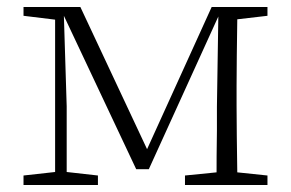

<svg xmlns="http://www.w3.org/2000/svg" viewBox="-20 -527 829 547"><path d="M259 0V-27L170 -37V-224L162 -482L368 -45H404L602 -480L598 -223C598 -214 598 -192 598 -155C597 -98 597 -58 597 -36L507 -27V0H742V-27L656 -36C655 -109 654 -173 654 -226V-282C654 -335 655 -399 656 -472L742 -482V-507H583L399 -102L209 -507H47V-482L137 -471V-37L47 -27V0Z"/></svg>

Font: AllPunType ExtraLight
Style: Regular
Weight: 280
Version: 1.0